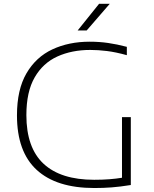

<svg xmlns="http://www.w3.org/2000/svg" viewBox="-20 -964 794 990"><path d="M466.5 5.5Q271 5.5 169.2 -88Q67.5 -181.5 67.5 -369Q67.5 -502 116.5 -586Q165.5 -670 250.2 -709.5Q335 -749 442.5 -749Q491.5 -749 537 -742.5Q582.5 -736 634 -722.5V-679.5Q576 -695.5 531 -701Q486 -706.5 445.5 -706.5Q350.5 -706.5 276 -672.8Q201.5 -639 158.8 -565Q116 -491 116 -370.5Q116 -202 204.8 -119.5Q293.5 -37 465.5 -37Q509 -37 544 -39.8Q579 -42.5 609 -47.5V-360H654.5V-10Q598.5 -1 556 2.2Q513.5 5.5 466.5 5.5ZM380.5 -807 491 -944.5H546L427 -807Z"/></svg>

Font: Encode Sans Expanded Expanded ExtraLight
Style: Regular
Weight: 200
Width: 7
Designer: Multiple Designers
Foundry: Impallari Type
Version: Version 3.000; ttfautohint (v1.8.3) -l 8 -r 50 -G 200 -x 14 